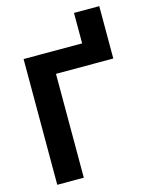

<svg xmlns="http://www.w3.org/2000/svg" viewBox="-132 -989 847 1073"><g transform="rotate(-15 292.0 -452.0)"><path d="M63.3 0V-727.5H402.1V-903.7H548.4V-600.8H216.8V0Z"/></g></svg>

Font: GitLab Sans
Style: Regular
Weight: 400
Designer: Rasmus Andersson
Foundry: Modifications by GitLab B.V., manufactured by rsms
Version: Version 4.000;git-c8fb6b7